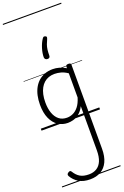

<svg xmlns="http://www.w3.org/2000/svg" viewBox="-297 -1168 1192 1845"><g transform="rotate(-20 299.0 -245.5)"><path d="M281 600Q212 600 166.5 572.5Q121 545 95 499Q90 489 92 481Q94 473 106 465Q118 457 125.5 459Q133 461 138 470Q163 511 197 531Q231 551 286 551Q332 551 365.5 530.5Q399 510 417 468Q435 426 435 359V-92Q412 -47 382.5 -23.5Q353 0 322.5 8.5Q292 17 265 17Q210 17 166 -12Q122 -41 96.5 -98Q71 -155 71 -238Q71 -288 80.5 -331Q90 -374 109 -408.5Q128 -443 156 -467.5Q184 -492 220.5 -505.5Q257 -519 301 -519Q335 -519 368.5 -509.5Q402 -500 435 -480V-496Q435 -506 441 -510.5Q447 -515 461 -515Q475 -515 481 -510.5Q487 -506 487 -496V362Q487 441 462 494Q437 547 391 573.5Q345 600 281 600ZM274 -33Q306 -33 336.5 -47Q367 -61 392.5 -93Q418 -125 435 -181V-428Q400 -452 367 -461Q334 -470 302 -470Q270 -470 243 -460.5Q216 -451 194.5 -432Q173 -413 158 -385.5Q143 -358 135 -322Q127 -286 127 -242Q127 -180 143.5 -133Q160 -86 192.5 -59.5Q225 -33 274 -33ZM345 -839Q355 -835 356 -828.5Q357 -822 352 -809Q340 -784 332 -761.5Q324 -739 320.5 -713Q317 -687 317 -652Q317 -641 311 -634Q305 -627 291 -627Q277 -627 269 -635Q261 -643 261 -655Q261 -696 275.5 -743.5Q290 -791 313 -826Q320 -837 326.5 -840.5Q333 -844 345 -839ZM0 571H598V581H0ZM0 -20H598V0H0ZM0 -505H598V-500H0ZM0 -1091H598V-1081H0Z"/></g></svg>

Font: Playwrite PT Guides
Style: Regular
Weight: 400
Designer: Veronika Burian, José Scaglione
Foundry: TypeTogether
Version: Version 1.003